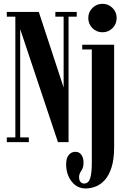

<svg xmlns="http://www.w3.org/2000/svg" viewBox="-20 -764 683 1032"><path d="M16.5 0V-25.5H62.5V-674.5H16.5V-700H188.5L322 -293.5V-674.5H277.5V-700H392.5V-674.5H348.5V0H291.5L88.5 -607.5V-25.5H135V0ZM531 -590.5Q499 -590.5 476.8 -612.8Q454.5 -635 454.5 -667.5Q454.5 -699 476.8 -721.2Q499 -743.5 531 -743.5Q562.5 -743.5 584.8 -721.2Q607 -699 607 -667.5Q607 -635 584.8 -612.8Q562.5 -590.5 531 -590.5ZM440.5 249Q394.5 249 365 211.5Q335.5 174 335.5 118.5Q335.5 86 349.5 69Q363.5 52 385.5 52Q406 52 417.5 68.2Q429 84.5 429 111Q429 137 417 154Q405 171 405 187.5Q405 205.5 412.8 214Q420.5 222.5 431.5 222.5Q455.5 222.5 464.5 194.8Q473.5 167 473.5 108.5V-498H422V-523.5H593.5V25.5Q593.5 92.5 579.5 136Q565.5 179.5 542.8 204.2Q520 229 493 239Q466 249 440.5 249Z"/></svg>

Font: Imbue 50pt
Style: Bold
Weight: 700
Designer: Tyler Finck
Foundry: Etcetera Type Company
Version: Version 1.102; ttfautohint (v1.8.3)